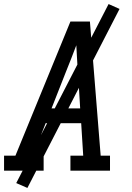

<svg xmlns="http://www.w3.org/2000/svg" viewBox="-30 -841 650 946"><path d="M-10 0V-74H46L317 -735H413L466 -74H512V0H317V-74H380L370 -234H195L132 -74H185V0ZM224 -307H365L354 -490Q351 -522 349.5 -554Q348 -586 346 -618Q334 -586 321.5 -554Q309 -522 296 -490ZM105 85 50 61 505 -821 559 -797Z"/></svg>

Font: Iosevka Etoile Oblique
Style: Regular
Weight: 400
Italic angle: -9°
Designer: Belleve Invis
Foundry: Belleve Invis
Version: Version 15.5.2; ttfautohint (v1.8.4)